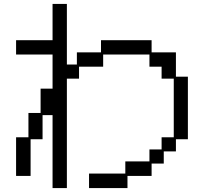

<svg xmlns="http://www.w3.org/2000/svg" viewBox="-20 -869 1040 979"><path d="M62 -169H125V-293H187V-417H248V-591H62V-664H248V-849H321V-540H372V-602H495V-664H753V-602H877V-478H938V-159H877V-97H815V-35H753V28H630V90H434V16H619V-46H742V-107H804V-169H866V-468H804V-529H742V-591H506V-529H383V-468H321V90H248V-282H197V-159H136V28H62Z"/></svg>

Font: DotGothic16
Style: Regular
Weight: 400
Designer: Fontworks Inc.
Foundry: Fontworks Inc.
Version: Version 1.100